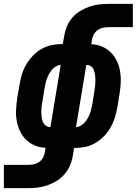

<svg xmlns="http://www.w3.org/2000/svg" viewBox="-66 -755 705 990"><path d="M-46 215V95H80Q94 95 108.5 92Q123 89 135.5 80.5Q148 72 155.5 58.5Q163 45 165 31L169 7Q140 6 113.5 -5Q87 -16 67.5 -35.5Q48 -55 36.5 -80.5Q25 -106 20 -134Q15 -162 17 -191.5Q19 -221 23 -251L35 -319Q39 -346 47 -372Q55 -398 69.5 -422.5Q84 -447 104 -468Q124 -489 149 -503Q174 -517 201 -522.5Q228 -528 254 -528H258L265 -570Q269 -595 279 -619Q289 -643 306.5 -663.5Q324 -684 347 -698Q370 -712 394.5 -720.5Q419 -729 444 -732Q469 -735 494 -735H619V-615H494Q480 -615 465.5 -612Q451 -609 438.5 -600.5Q426 -592 418.5 -578.5Q411 -565 408 -551L405 -527Q434 -526 460 -515Q486 -504 505.5 -484.5Q525 -465 537 -439.5Q549 -414 553.5 -386Q558 -358 556.5 -328.5Q555 -299 550 -269L539 -201Q534 -174 526 -148Q518 -122 504 -97.5Q490 -73 469.5 -52Q449 -31 424.5 -17Q400 -3 373 2.5Q346 8 319 8H316L309 50Q305 75 294.5 99Q284 123 266.5 143.5Q249 164 226 178Q203 192 178.5 200.5Q154 209 129 212Q104 215 80 215ZM326 -100Q339 -100 350.5 -107Q362 -114 371 -124Q380 -134 386.5 -145.5Q393 -157 397.5 -169Q402 -181 404.5 -193.5Q407 -206 410 -218L421 -287Q423 -300 424.5 -313.5Q426 -327 426 -340.5Q426 -354 424.5 -367Q423 -380 418.5 -392Q414 -404 404.5 -412Q395 -420 381 -420H379ZM194 -100 247 -420Q235 -420 223 -413Q211 -406 202.5 -396Q194 -386 187.5 -374.5Q181 -363 176.5 -351Q172 -339 169 -326.5Q166 -314 164 -302L153 -233Q150 -220 148.5 -206.5Q147 -193 147 -179.5Q147 -166 148.5 -153Q150 -140 154.5 -128Q159 -116 169 -108Q179 -100 193 -100Z"/></svg>

Font: Iosevka SS04 Heavy Extended
Style: Italic
Weight: 900
Width: 7
Italic angle: -9°
Monospace: yes
Designer: Belleve Invis
Foundry: Belleve Invis
Version: Version 19.0.0; ttfautohint (v1.8.4)